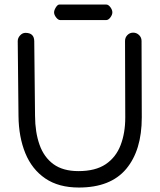

<svg xmlns="http://www.w3.org/2000/svg" viewBox="-20 -818 707 851"><path d="M219.7 -763.2Q219.7 -772.5 227.5 -785.2Q235.4 -797.9 243.2 -797.9H450.7Q460.4 -797.9 469.2 -786.1Q478 -774.4 478 -763.2Q478 -752.4 469.2 -740.7Q460.4 -729 450.7 -729H247.1Q237.8 -729 228.8 -740.7Q219.7 -752.4 219.7 -763.2ZM58.6 -635.7Q58.6 -649.9 69.1 -661.1Q79.6 -672.4 92.8 -672.4Q131.3 -672.4 131.8 -635.7L135.3 -304.2Q135.7 -231.4 155.3 -176.3Q174.8 -121.1 217 -90.3Q259.3 -59.6 327.6 -59.6Q403.3 -59.6 448.7 -90.3Q494.1 -121.1 514.6 -174.8Q535.2 -228.5 535.2 -296.9L534.2 -636.2V-636.7Q534.2 -651.9 544.7 -662.6Q555.2 -673.3 570.3 -673.3Q585.4 -673.3 596.4 -662.6Q607.4 -651.9 607.4 -636.7V-636.2L608.4 -297.4Q608.4 -151.9 539.3 -69.3Q470.2 13.2 329.6 13.2Q239.7 13.2 180.7 -27.1Q121.6 -67.4 92.3 -138.9Q63 -210.4 62 -303.7L58.6 -635.3Z"/></svg>

Font: Manjari
Style: Regular
Weight: 400
Designer: Santhosh Thottingal <santhosh.thottingal@gmail.com>
Foundry: SMC
Version: Version 2.000